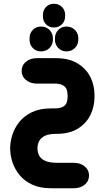

<svg xmlns="http://www.w3.org/2000/svg" viewBox="-20 -711 562 1020"><path d="M208 -632Q208 -657 224.5 -674Q241 -691 266 -691Q292 -691 309 -674Q326 -657 326 -632V-624Q326 -599 309 -582Q292 -565 266 -565Q241 -565 224.5 -582Q208 -599 208 -624ZM198 -438Q171 -438 154 -456Q137 -474 137 -500V-508Q137 -534 154 -552Q171 -570 198 -570Q225 -570 243 -552Q261 -534 261 -508V-500Q261 -474 243 -456Q225 -438 198 -438ZM333 -438Q307 -438 289.5 -456Q272 -474 272 -500V-508Q272 -534 289.5 -552Q307 -570 333 -570Q360 -570 378 -552Q396 -534 396 -508V-500Q396 -474 378 -456Q360 -438 333 -438ZM286 154H373Q407 154 430 173Q453 192 453 221Q453 251 430 270Q407 289 373 289H250Q192 289 150.5 269.5Q109 250 83.5 218.5Q58 187 46 150Q34 113 34 77Q34 43 45.5 6Q57 -31 82.5 -63Q108 -95 149.5 -115Q191 -135 250 -135H274Q301 -136 315 -144Q329 -152 334 -165.5Q339 -179 339 -195V-207Q339 -223 334 -236Q329 -249 315 -257.5Q301 -266 274 -267H175Q141 -267 118 -286Q95 -305 95 -334Q95 -364 118 -383Q141 -402 175 -402H276Q346 -402 391.5 -374.5Q437 -347 459.5 -303Q482 -259 482 -207V-195Q482 -144 460 -99.5Q438 -55 393.5 -27.5Q349 0 281 0H279Q239 0 217.5 11Q196 22 187.5 39.5Q179 57 179 77Q179 97 187.5 114.5Q196 132 219 143Q242 154 286 154Z"/></svg>

Font: Beiruti Black
Style: Regular
Weight: 900
Designer: Arlette Boutros
Foundry: Boutros
Version: Version 1.41